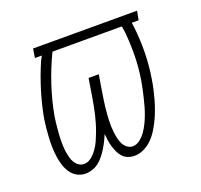

<svg xmlns="http://www.w3.org/2000/svg" viewBox="-100 -642 799 762"><g transform="rotate(-20 300.0 -261.0)"><path d="M139 8Q119 8 102.5 -1.5Q86 -11 76 -26.5Q66 -42 60.5 -60Q55 -78 52.5 -97Q50 -116 49.5 -135.5Q49 -155 50 -174.5Q51 -194 53 -214Q55 -234 58 -254Q68 -309 85 -364.5Q102 -420 125 -473L135 -492H106L112 -530H551L544 -492H515L518 -470Q524 -416 523 -362Q522 -308 513 -254Q510 -234 505.5 -214Q501 -194 495.5 -174.5Q490 -155 483 -135.5Q476 -116 467 -97Q458 -78 446.5 -59.5Q435 -41 420 -26Q405 -11 385.5 -1.5Q366 8 346 8Q331 8 318 3Q305 -2 296 -12Q287 -22 281.5 -34Q276 -46 272 -59Q268 -72 266 -86Q264 -100 263 -114Q257 -100 250 -86Q243 -72 235 -59Q227 -46 217 -33.5Q207 -21 195 -11.5Q183 -2 168 3Q153 8 139 8ZM352 -30Q368 -30 382.5 -41.5Q397 -53 407 -67.5Q417 -82 424.5 -97.5Q432 -113 438 -129Q444 -145 448.5 -161Q453 -177 457 -193.5Q461 -210 464.5 -226Q468 -242 471 -259Q480 -311 481 -362.5Q482 -414 477 -466L473 -492H180Q152 -434 131.5 -372Q111 -310 100 -248Q98 -235 96.5 -222.5Q95 -210 94 -197.5Q93 -185 92 -172.5Q91 -160 91 -148Q91 -136 91.5 -123.5Q92 -111 94 -99Q96 -87 99 -75.5Q102 -64 108 -54Q114 -44 124 -37Q134 -30 146 -30Q163 -30 177.5 -42Q192 -54 202.5 -69Q213 -84 220 -100Q227 -116 233 -132Q239 -148 244 -165Q249 -182 253 -198.5Q257 -215 260 -231.5Q263 -248 266 -265L279 -345H322L309 -265Q307 -252 305 -238.5Q303 -225 301.5 -211.5Q300 -198 299 -185Q298 -172 297.5 -158.5Q297 -145 297.5 -132Q298 -119 299.5 -106Q301 -93 304 -80.5Q307 -68 312.5 -57Q318 -46 328.5 -38Q339 -30 352 -30Q352 -30 352 -30Q352 -30 352 -30Z"/></g></svg>

Font: Iosevka Slab XLtEx
Style: Italic
Weight: 200
Width: 7
Italic angle: -9°
Monospace: yes
Designer: Belleve Invis
Foundry: Belleve Invis
Version: Version 11.1.0; ttfautohint (v1.8.3)